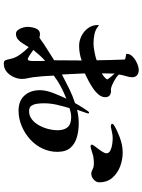

<svg xmlns="http://www.w3.org/2000/svg" viewBox="114 -868 771 1040"><g transform="rotate(90 500.0 -347.5)"><path d="M310 -153Q310 -167 310 -180Q310 -193 309 -206Q293 -192 278.5 -175.5Q264 -159 250 -142Q254 -139 264 -132Q274 -125 284.5 -118.5Q295 -112 299 -112Q306 -112 308 -120.5Q310 -129 310 -139Q310 -149 310 -153ZM685 -272Q685 -309 668.5 -328Q652 -347 614 -347Q601 -347 589 -344.5Q577 -342 565 -338Q555 -304 547 -269.5Q539 -235 539 -200Q539 -185 541 -166Q543 -147 551.5 -133Q560 -119 581 -119Q607 -119 626.5 -134.5Q646 -150 659 -174Q672 -198 678.5 -224Q685 -250 685 -272ZM410 -543Q397 -563 378 -582Q378 -566 377.5 -551Q377 -536 377 -521V-513Q386 -518 396 -526Q406 -534 410 -543ZM802 -272Q802 -229 783.5 -190.5Q765 -152 733 -123.5Q701 -95 661 -78.5Q621 -62 579 -62Q526 -62 497 -94Q468 -126 468 -178Q468 -211 484 -251.5Q500 -292 514 -321Q481 -308 449.5 -291.5Q418 -275 389 -253Q391 -196 398 -139Q400 -125 403.5 -110Q407 -95 407 -80Q407 -58 396.5 -35Q386 -12 367.5 3Q349 18 324 18Q309 18 305.5 8.5Q302 -1 300 -12Q294 -44 275.5 -69.5Q257 -95 235 -117Q226 -104 216.5 -87.5Q207 -71 194 -59.5Q181 -48 162 -48Q150 -48 141.5 -59.5Q133 -71 129 -85.5Q125 -100 125 -109Q125 -122 128 -138Q131 -154 139.5 -166Q148 -178 165 -178Q170 -178 174 -177Q178 -176 182 -175Q192 -180 200.5 -186.5Q209 -193 218 -199L306 -255Q306 -293 306.5 -330Q307 -367 307 -404Q270 -390 227 -390Q200 -390 174 -403Q148 -416 131.5 -439Q115 -462 115 -491Q115 -496 116 -498Q138 -479 163 -473.5Q188 -468 216 -468Q233 -468 261.5 -473.5Q290 -479 306 -485Q306 -523 304.5 -561Q303 -599 302 -637Q297 -642 284 -643Q271 -644 271 -648Q271 -666 286.5 -680.5Q302 -695 322.5 -704Q343 -713 359 -713Q376 -713 387 -704Q398 -695 398 -676Q398 -664 391.5 -643Q385 -622 383 -605Q390 -597 405 -587.5Q420 -578 436.5 -570.5Q453 -563 463 -562Q465 -562 467.5 -562.5Q470 -563 472 -563Q486 -563 496 -555.5Q506 -548 506 -532Q506 -513 492 -496Q478 -479 456.5 -464.5Q435 -450 413.5 -439Q392 -428 377 -421Q379 -390 380 -359Q381 -328 383 -297Q421 -317 459.5 -336Q498 -355 538 -368Q540 -372 547 -384Q554 -396 563 -410Q572 -424 579 -434Q586 -444 588 -444Q594 -444 594 -440Q594 -436 589.5 -423.5Q585 -411 580.5 -398Q576 -385 574 -379Q610 -388 648 -388Q687 -388 722.5 -378Q758 -368 780 -343Q802 -318 802 -272ZM967 -499Q967 -482 952 -469Q937 -456 920 -456Q911 -456 903.5 -460Q896 -464 888 -467Q881 -469 874 -469.5Q867 -470 860 -470Q853 -470 844.5 -469Q836 -468 828 -467Q818 -465 798.5 -458.5Q779 -452 771 -452Q763 -452 763 -461Q763 -463 770 -472.5Q777 -482 786.5 -494.5Q796 -507 803 -519Q810 -531 810 -537Q810 -552 794.5 -559.5Q779 -567 759.5 -569.5Q740 -572 729 -572Q713 -572 698 -568.5Q683 -565 667 -562Q666 -562 665 -562Q664 -562 663 -562Q659 -562 654.5 -563.5Q650 -565 650 -569Q650 -575 666 -584Q682 -593 700 -600.5Q718 -608 723 -610Q745 -618 764 -622Q783 -626 807 -626Q845 -626 881.5 -612Q918 -598 942.5 -570Q967 -542 967 -499Z"/></g></svg>

Font: Kaisei HarunoUmi
Style: Bold
Weight: 700
Designer: Font-Kai, 金井和夫
Foundry: KAZUO KANAI
Version: Version 5.003